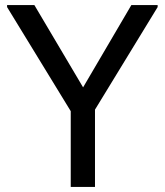

<svg xmlns="http://www.w3.org/2000/svg" viewBox="-20 -740 652 760"><path d="M260 0V-300L8 -712V-720H116L328 -362H290L500 -720H604V-712L356 -306V0Z"/></svg>

Font: Kufam
Style: Regular
Weight: 400
Designer: Wael Morcos, Artur Schmal
Foundry: Original Type
Version: Version 1.301; ttfautohint (v1.8.3)